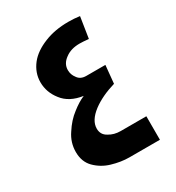

<svg xmlns="http://www.w3.org/2000/svg" viewBox="-162 -764 790 863"><g transform="rotate(-30 232.5 -332.5)"><path d="M415 -122H282Q248 -122 222 -138Q194 -153 194 -185Q194 -227 244 -265Q291 -300 362 -321L371 -414H272Q242 -414 228 -435Q213 -454 213 -478Q213 -511 244 -533Q273 -555 318 -555Q335 -555 365 -552L382 -661Q354 -665 323 -665Q253 -665 199 -643Q141 -620 111 -582Q79 -541 79 -492Q79 -440 113 -397Q147 -352 217 -342Q186 -329 152 -302Q116 -275 88 -231Q60 -190 60 -141Q60 -90 91 -59Q123 -27 167 -14Q214 0 257 0H415Z"/></g></svg>

Font: Online Auction - Bold
Style: Bold
Weight: 500
Designer: Mohamed Mostafa, the designer of Online Auction
Foundry: Kief Type Foundry
Version: ""